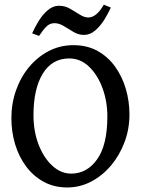

<svg xmlns="http://www.w3.org/2000/svg" viewBox="-20 -806 624 840"><path d="M274.4 14.2Q216.8 14.2 171.4 -10.5Q126 -35.2 94.2 -77.9Q62.5 -120.6 46.1 -175Q29.8 -229.5 29.8 -288.6Q29.8 -353 50 -410.6Q70.3 -468.3 107.2 -512.7Q144 -557.1 193.6 -582.8Q243.2 -608.4 301.3 -608.4Q361.3 -608.4 407 -583Q452.6 -557.6 483.6 -514.4Q514.6 -471.2 530.5 -417Q546.4 -362.8 546.4 -305.2Q546.4 -241.2 524.7 -183.6Q502.9 -126 465.3 -81.5Q427.7 -37.1 378.7 -11.5Q329.6 14.2 274.4 14.2ZM291.5 -46.4Q360.4 -46.4 405 -109.1Q449.7 -171.9 449.7 -296.9Q449.7 -361.8 428.7 -419.7Q407.7 -477.5 370.1 -513.9Q332.5 -550.3 282.7 -550.3Q208 -550.3 167.2 -483.9Q126.5 -417.5 126.5 -302.2Q126.5 -231.4 148.9 -173.3Q171.4 -115.2 209 -80.8Q246.6 -46.4 291.5 -46.4ZM464.8 -772.9Q453.6 -747.6 436.3 -719.7Q418.9 -691.9 396.5 -672.6Q374 -653.3 347.2 -653.3Q323.2 -653.3 301.5 -666.3Q279.8 -679.2 259.3 -691.9Q238.8 -704.6 217.8 -704.6Q197.8 -704.6 182.9 -689.7Q168 -674.8 150.9 -648.9L120.6 -660.2Q131.8 -685.5 148.9 -713.6Q166 -741.7 188.7 -761.2Q211.4 -780.8 237.8 -780.8Q264.2 -780.8 286.6 -767.8Q309.1 -754.9 328.9 -742.2Q348.6 -729.5 366.2 -729.5Q402.3 -729.5 434.1 -785.6Z"/></svg>

Font: Namdhinggo Medium
Style: Regular
Weight: 500
Designer: Victor Gaultney
Foundry: SIL International
Version: Version 3.001